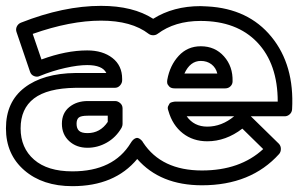

<svg xmlns="http://www.w3.org/2000/svg" viewBox="-30 -597 1012 652"><path d="M-9.8 -161.1Q-9.8 -251 53.2 -299.3Q116.2 -347.7 226.1 -349.1H331.1Q317.9 -376 266.1 -376Q234.9 -376 191.2 -366.2Q147.5 -356.4 105 -338.9Q96.2 -334.5 85.7 -338.6Q75.2 -342.8 71.8 -354L25.9 -488.8Q22.9 -498.5 27.3 -507.3Q31.7 -516.1 41 -520Q186 -577.1 313 -577.1Q421.9 -577.1 490.2 -533.2Q558.6 -576.2 650.9 -576.2Q654.8 -576.2 662.4 -575.7Q669.9 -575.2 673.8 -575.2Q813.5 -567.9 891.8 -471.9Q970.2 -376 961.9 -226.1Q961.4 -215.8 953.9 -209Q946.3 -202.1 937 -202.1H821.8L917 -108.9Q923.8 -101.6 923.8 -91.3Q923.8 -81.1 918 -74.2Q822.3 32.2 655.8 32.2Q514.2 32.2 436 -57.1Q359.4 35.2 215.8 35.2Q114.7 35.2 52.5 -18.8Q-9.8 -72.8 -9.8 -161.1ZM40 -161.1Q40 -94.7 85.7 -54.9Q131.3 -15.1 215.8 -15.1Q355.5 -15.1 414.1 -111.8Q420.4 -122.1 427.2 -126Q434.1 -129.9 439 -128.2Q443.8 -126.5 447.8 -123Q451.7 -119.6 454.1 -116.2L456.1 -112.8Q518.6 -18.1 655.8 -18.1Q785.2 -18.1 863.8 -90.8L793 -160.2Q736.8 -117.2 673.8 -117.2Q625.5 -117.2 590.6 -144.5Q555.7 -171.9 542 -220.2Q538.1 -230 540.8 -236.1Q543.5 -242.2 545.7 -245.4Q547.9 -248.5 553.7 -250Q559.6 -251.5 561.5 -251.7Q563.5 -252 565.9 -252H913.1Q913.1 -379.9 843.8 -452.9Q774.4 -525.9 650.9 -525.9Q563.5 -525.9 504.9 -481.9Q499 -477.5 490.5 -477.3Q481.9 -477.1 475.1 -481.9Q417 -526.9 313 -526.9Q209 -526.9 81.1 -481.9L110.8 -395Q194.3 -425.8 266.1 -425.8Q318.8 -425.8 351.8 -400.1Q384.8 -374.5 384.8 -329.1V-324.2Q384.8 -314.9 377.7 -306.9Q370.6 -298.8 359.9 -298.8H226.1Q130.9 -297.4 85.4 -262.7Q40 -228 40 -161.1ZM268.1 -253.9H360.8Q370.1 -253.9 378.2 -246.8Q386.2 -239.7 386.2 -229V-175.8Q386.2 -169.9 382.8 -163.1Q363.8 -130.4 332.8 -112.8Q301.8 -95.2 267.1 -95.2Q229.5 -95.2 204.8 -117.9Q180.2 -140.6 180.2 -176.8Q180.2 -212.9 205.3 -233.4Q230.5 -253.9 268.1 -253.9ZM230 -176.8Q230 -160.6 238.5 -152.8Q247.1 -145 267.1 -145Q310.5 -145 335.9 -183.1V-204.1H268.1Q245.1 -204.1 237.5 -197.8Q230 -191.4 230 -176.8ZM538.1 -326.2Q546.9 -375 576.9 -407.5Q606.9 -439.9 651.9 -439.9Q700.2 -439.9 730.7 -405.5Q761.2 -371.1 759.8 -320.8Q759.8 -311 752.7 -304Q745.6 -296.9 734.9 -296.9H563Q550.8 -296.9 544.7 -303.2Q538.6 -309.6 537.8 -315.2Q537.1 -320.8 538.1 -326.2ZM596.2 -347.2H708Q703.1 -367.2 688 -378.7Q672.9 -390.1 651.9 -390.1Q615.7 -390.1 596.2 -347.2ZM604 -202.1Q628.9 -167 673.8 -167Q722.7 -167 765.1 -202.1Z"/></svg>

Font: Trueno ExtraBold Outline
Style: Regular
Weight: 800
Width: 6
Designer: Julieta Ulanovsky
Foundry: Julieta Ulanovsky
Version: Version 3.001b | FøM Fix